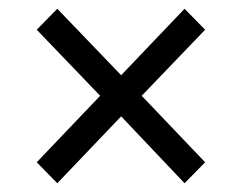

<svg xmlns="http://www.w3.org/2000/svg" viewBox="-20 -550 527 439"><path d="M111 -131 64 -179 209 -331 64 -482 111 -530 257 -378 402 -530 449 -482 304 -331 449 -179 402 -131 257 -284Z"/></svg>

Font: Source Sans 3 ExtraLight Medium
Style: Italic
Weight: 500
Italic angle: -11°
Version: Version 3.052;hotconv 1.1.0;makeotfexe 2.6.0